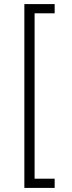

<svg xmlns="http://www.w3.org/2000/svg" viewBox="-20 -780 351 938"><path d="M99 138V-760H247V-715H149V93H247V138Z"/></svg>

Font: IBM Plex Sans Thai Looped Light
Style: Regular
Weight: 300
Designer: Mike Abbink, Paul van der Laan, Pieter van Rosmalen, Ben Mitchell, Mark Frömberg
Foundry: Bold Monday
Version: Version 1.1